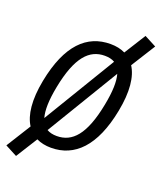

<svg xmlns="http://www.w3.org/2000/svg" viewBox="-185 -978 1032 1227"><g transform="rotate(20 331.0 -365.0)"><path d="M591.5 -359C618.5 -497 607 -596.5 566.5 -659.5L670 -824.5L589 -867L497.5 -721C469 -735 435.5 -742 397.5 -742C237.5 -742 121.5 -632 71 -372.5C44.5 -235.5 56 -135.5 96.5 -72L-7.5 94.5L73.5 137L165.5 -9.5C194 4.5 227.5 11.5 265 11.5C425 11.5 542 -103 591.5 -359ZM495 -365.5C453 -148.5 378.5 -71.5 274 -71.5C247.5 -71.5 225 -76.5 206.5 -87.5L502 -577.5C515.5 -531 514 -462 495 -365.5ZM160.5 -152.5C147 -199.5 148 -268.5 167 -365.5C209.5 -582.5 284.5 -659 388.5 -659C415 -659 438 -654 456.5 -643Z"/></g></svg>

Font: Monaspace Neon
Style: Italic
Weight: 400
Italic angle: -11°
Designer: Riley Cran & the Lettermatic Team
Foundry: Lettermatic
Version: Version 1.200 (Monaspace Neon)